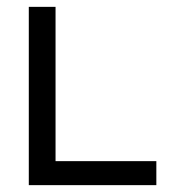

<svg xmlns="http://www.w3.org/2000/svg" viewBox="-20 -540 540 560"><path d="M64 0V-520H142V-70H436V0Z"/></svg>

Font: Iosevka
Style: Regular
Weight: 400
Monospace: yes
Designer: Belleve Invis
Foundry: Belleve Invis
Version: Version 33.2.3; ttfautohint (v1.8.4)